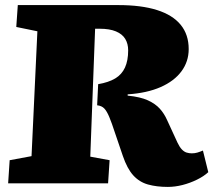

<svg xmlns="http://www.w3.org/2000/svg" viewBox="-20 -721 846 755"><path d="M366 -390Q407 -397 433 -412.5Q459 -428 471.5 -455.5Q484 -483 484 -523Q484 -549 472.5 -568Q461 -587 436 -597.5Q411 -608 372 -608H354L335 -105L411 -91L405 0H12L18 -91L104 -107L127 -598L44 -615L50 -701H445Q536 -701 597.5 -681.5Q659 -662 690.5 -623.5Q722 -585 722 -528Q722 -479 693.5 -440.5Q665 -402 611.5 -378.5Q558 -355 482 -350V-345Q532 -340 561.5 -326.5Q591 -313 608.5 -293.5Q626 -274 637 -249L678 -160Q686 -143 695 -133.5Q704 -124 714 -121Q724 -118 734 -118Q746 -118 756 -121Q766 -124 778 -129L799 -44Q782 -28 754.5 -14.5Q727 -1 697.5 6.5Q668 14 640 14Q596 14 562 4.5Q528 -5 504 -31.5Q480 -58 463 -108L432 -199Q419 -239 409.5 -261.5Q400 -284 390 -294.5Q380 -305 362 -307Z"/></svg>

Font: Literata Black
Style: Italic
Weight: 900
Italic angle: -2°
Designer: Latin by Veronika Burian and Jose Scaglione. Greek by Irene Vlachou. Cyrillic by Vera Evstafieva
Foundry: TypeTogether
Version: Version 3.002